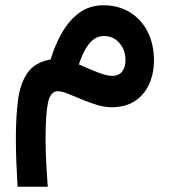

<svg xmlns="http://www.w3.org/2000/svg" viewBox="-20 -401 650 732"><path d="M172.9 -174.3Q190.4 -231.9 217.8 -278.8Q245.1 -325.7 283.9 -353.3Q322.8 -380.9 374 -380.9Q431.2 -380.9 474.6 -354.5Q518.1 -328.1 542.5 -280.8Q566.9 -233.4 566.9 -170.4Q566.9 -121.1 548.8 -80.6Q530.8 -40 494.9 -16.1Q459 7.8 405.3 7.8Q377.9 7.8 348.1 -1.5Q318.4 -10.7 290 -22.7Q261.7 -34.7 238.5 -43.9Q215.3 -53.2 200.7 -53.2Q171.4 -53.2 162.6 -7.8Q153.8 37.6 153.8 124Q153.8 182.1 156.7 230.7Q159.7 279.3 162.1 311H46.9Q43.9 261.2 42.2 215.6Q40.5 169.9 40.5 126Q40.5 44.9 48.6 -18.8Q56.6 -82.5 84.7 -123Q112.8 -163.6 172.9 -174.3ZM458.5 -171.4Q458.5 -209 435.8 -236.3Q413.1 -263.7 376 -263.7Q351.1 -263.7 332.8 -247.6Q314.5 -231.4 301.8 -206.5Q289.1 -181.6 280.8 -155.3Q321.3 -137.2 354.2 -124.5Q387.2 -111.8 406.7 -111.8Q434.1 -111.8 446.3 -129.2Q458.5 -146.5 458.5 -171.4Z"/></svg>

Font: Vazirmatn UI NL SemiBold
Style: Regular
Weight: 600
Designer: Saber Rastikerdar
Foundry: Saber Rastikerdar
Version: Version 33.003